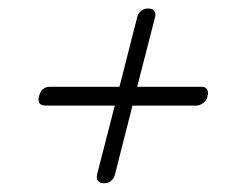

<svg xmlns="http://www.w3.org/2000/svg" viewBox="-20 -568 528 450"><path d="M223 -138.5Q213.5 -138.5 209.5 -144.5Q205.5 -150.5 207.5 -159L249 -320.5H87.5Q65.5 -320.5 71.5 -342.5Q77 -364.5 96.5 -364.5H260L302 -529.5Q304 -537 311 -542.8Q318 -548.5 328 -548Q338 -548 341.8 -542Q345.5 -536 343.5 -528L301.5 -364.5H453.5Q461.5 -364.5 465.2 -358.5Q469 -352.5 466.5 -342.5Q464 -332 456 -326.2Q448 -320.5 439.5 -320.5H290.5L249 -157.5Q247 -149.5 240 -143.8Q233 -138 223 -138.5Z"/></svg>

Font: Fraunces 144pt Soft SemiBold
Style: Italic
Weight: 600
Italic angle: -16°
Version: Version 1.000;[b76b70a41]